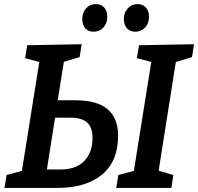

<svg xmlns="http://www.w3.org/2000/svg" viewBox="-20 -918 968 938"><path d="M2 0 12 -63 87 -83 172 -615 103 -634 113 -697 379 -702 369 -639 292 -616 262 -428H351Q455 -428 506 -384Q557 -340 557 -256Q557 -129 478 -64.5Q399 0 261 0ZM918 -639 839 -615 755 -84 827 -63 817 0H548L558 -63L634 -83L719 -615L649 -634L659 -697L928 -702ZM324 -343H249L209 -90H276Q352 -90 392 -132Q432 -174 432 -244Q432 -296 405.5 -319.5Q379 -343 324 -343ZM437 -763Q411 -763 396.5 -780Q382 -797 382 -825Q382 -856 400.5 -877Q419 -898 448 -898Q474 -898 489 -881.5Q504 -865 504 -836Q504 -804 485 -783.5Q466 -763 437 -763ZM641 -763Q615 -763 600 -780Q585 -797 585 -825Q585 -856 604 -877Q623 -898 652 -898Q677 -898 692.5 -881.5Q708 -865 708 -836Q708 -804 689 -783.5Q670 -763 641 -763Z"/></svg>

Font: Bitter SemiBold
Style: Italic
Weight: 600
Italic angle: -9°
Designer: Sol Matas, and Bitter project Authors
Foundry: Sol Matas
Version: Version 2.001